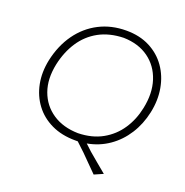

<svg xmlns="http://www.w3.org/2000/svg" viewBox="-154 -865 1125 1169"><g transform="rotate(20 409.0 -280.0)"><path d="M402.5 9.5Q314.5 9.5 247.5 -22.5Q180.5 -54.5 138.5 -110.8Q96.5 -167 82.2 -239.8Q68 -312.5 85 -394Q107 -495.5 160.2 -570Q213.5 -644.5 292 -685Q370.5 -725.5 468 -725.5Q554.5 -725.5 620 -691.8Q685.5 -658 726.2 -600Q767 -542 780.5 -467Q794 -392 776.5 -309.5Q759 -227.5 717.2 -162Q675.5 -96.5 613.8 -53.8Q552 -11 475 3L517 42Q544 64.5 572.2 88.5Q600.5 112.5 636 141.5L579 166.5Q554 141.5 527.8 115.2Q501.5 89 475.5 62.5L419 9.5Q411 9.5 402.5 9.5ZM403 -37.5Q493.5 -39.5 560 -76.8Q626.5 -114 668.2 -176.8Q710 -239.5 726 -318Q747.5 -419.5 721.2 -500.2Q695 -581 629.5 -628.5Q564 -676 467.5 -678.5Q375 -676 307.5 -639Q240 -602 197 -536.8Q154 -471.5 135.5 -386Q114.5 -285.5 142.5 -207.8Q170.5 -130 238 -84.8Q305.5 -39.5 403 -37.5Z"/></g></svg>

Font: Commissioner Loud ExtraLight
Style: Italic
Weight: 200
Italic angle: -12°
Designer: Kostas Bartsokas
Foundry: Kostas Bartsokas
Version: Version 1.000; ttfautohint (v1.8.3)